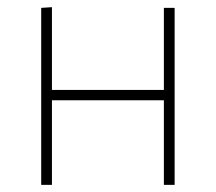

<svg xmlns="http://www.w3.org/2000/svg" viewBox="-20 -516 602 536"><path d="M95 0V-494L125 -496V-265H437.5V-494H467.5V0H437.5V-236H125V0Z"/></svg>

Font: Heraclito Thin
Style: Regular
Weight: 100
Designer: Kostas Bartsokas (font) & Cristiano Sobral (main changes)
Foundry: Kostas Bartsokas (font) & Cristiano Sobral (main changes)
Version: Version 1.00;July 8, 2020;FontCreator 13.0.0.2655 64-bit